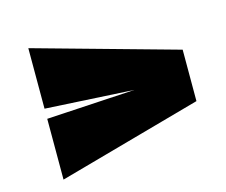

<svg xmlns="http://www.w3.org/2000/svg" viewBox="-78 -600 839 714"><g transform="rotate(-15 341.0 -243.0)"><path d="M84 10 637 -144V-342L84 -496V-263L425 -244L84 -224Z"/></g></svg>

Font: Anybody ExtraExpanded Black
Style: Regular
Weight: 900
Width: 8
Version: Version 1.113;gftools[0.9.25]